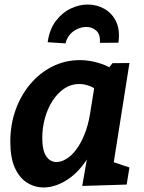

<svg xmlns="http://www.w3.org/2000/svg" viewBox="-20 -811 631 843"><path d="M171.5 12.1Q132.5 12.1 98.9 -8.9Q65.4 -29.9 45.3 -74Q25.3 -118 25.3 -189.1Q25.3 -263.2 48.3 -327.9Q71.4 -392.6 112.9 -441.8Q154.5 -491.1 210.3 -519.1Q266.1 -547.1 330.9 -547.1Q373.8 -547.1 419 -532.8Q464.2 -518.5 509 -486.4L447.1 -499.1L473.7 -533.6L548.4 -534.3L468.4 -28.5L420.5 -118.4L548.3 -75.7L536.1 -0.6L341.1 5.4L371.3 -168.8L412.1 -242.8Q395.4 -159.4 355.8 -102.4Q316.2 -45.5 267.1 -16.7Q218 12.1 171.5 12.1ZM227.8 -99.6Q249.2 -99.6 271.8 -113.5Q294.5 -127.4 314.7 -154.5Q335 -181.5 351.2 -221.4Q367.4 -261.2 375.7 -313.2L398 -451.7L420.7 -406.3Q396 -424.9 373.1 -433.5Q350.2 -442.2 327.8 -442.2Q292.3 -442.2 262.7 -422.5Q233.1 -402.8 211.2 -369.2Q189.3 -335.6 177.5 -293.1Q165.6 -250.6 165.6 -205.1Q165.6 -150.9 182.8 -125.3Q199.9 -99.6 227.8 -99.6ZM364.7 -791.1Q405.3 -791.1 438.9 -771.9Q472.5 -752.7 490.2 -715.4Q507.8 -678.1 499.7 -623.5L418.9 -622.9Q420.9 -660.5 402.5 -676.6Q384.1 -692.7 358.9 -692.7Q329 -692.7 302.5 -673.6Q276 -654.4 267.7 -620.5L189.3 -625.6Q197.1 -681.8 224.6 -718.3Q252.2 -754.8 289.6 -773Q327.1 -791.1 364.7 -791.1Z"/></svg>

Font: Bitter Thin
Style: Italic
Weight: 100
Italic angle: -9°
Designer: Sol Matas, and Bitter project Authors
Foundry: Sol Matas
Version: Version 2.002